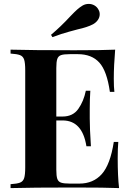

<svg xmlns="http://www.w3.org/2000/svg" viewBox="-20 -962 674 982"><path d="M589 0Q521 -3 360 -3Q142 -3 34 0V-20Q67 -22 82.5 -28Q98 -34 103.5 -51Q109 -68 109 -106V-602Q109 -640 103.5 -657Q98 -674 82.5 -680Q67 -686 34 -688V-708Q142 -705 360 -705Q507 -705 569 -708Q562 -625 562 -560Q562 -516 565 -492H542Q527 -599 488 -642Q449 -685 378 -685H337Q306 -685 292 -680Q278 -675 273 -660.5Q268 -646 268 -614V-366H300Q353 -366 380.5 -405Q408 -444 419 -498H442Q439 -456 439 -404V-356Q439 -305 445 -214H422Q401 -346 300 -346H268V-94Q268 -62 273 -47.5Q278 -33 292 -28Q306 -23 337 -23H386Q457 -23 500.5 -71.5Q544 -120 562 -236H585Q582 -203 582 -152Q582 -60 589 0ZM434 -942Q450 -942 463.5 -934Q477 -926 484 -912Q490 -902 490 -889Q490 -874 481 -860.5Q472 -847 456 -838Q441 -830 421 -823.5Q401 -817 378 -812Q371 -810 333.5 -800Q296 -790 248 -772L241 -784Q290 -825 340 -879Q362 -902 375 -913.5Q388 -925 403 -934Q417 -942 434 -942Z"/></svg>

Font: Playfair Display SC
Style: Bold
Weight: 700
Designer: Claus Eggers Sørensen
Foundry: Claus Eggers Sørensen
Version: Version 1.200; ttfautohint (v1.6)